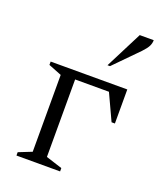

<svg xmlns="http://www.w3.org/2000/svg" viewBox="-131 -781 718 864"><g transform="rotate(20 227.5 -349.5)"><path d="M115 -409 52 -434V-450H419V-287H403L345 -412H183V-41L261 -16V0H52V-16L115 -41ZM298 -522 388 -699H455Q455 -684 448 -670Q441 -656 422 -636L310 -522Z"/></g></svg>

Font: Spectral Light
Style: Regular
Weight: 300
Designer: Jean-Baptiste Levee
Foundry: Production Type
Version: Version 2.001